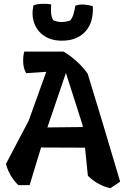

<svg xmlns="http://www.w3.org/2000/svg" viewBox="-20 -969 662 1005"><path d="M304 -756Q250 -756 212.5 -780.5Q175 -805 159.5 -847Q144 -889 155 -941Q173 -948 200.5 -949Q228 -950 248 -946Q246 -920 247.5 -900Q249 -880 259 -863Q300 -845 348 -862Q360 -878 365.5 -897.5Q371 -917 374 -939Q394 -947 421 -945Q448 -943 466 -936Q470 -850 426 -803Q382 -756 304 -756ZM280 -841 273 -847Q277 -843 280 -841ZM516 -330 609 -18 558 16Q530 11 498 -6Q466 -23 440 -49L425 -196L195 -197L135 0H76Q55 -20 38 -47.5Q21 -75 11 -111L130 -337L222 -593L117 -586Q103 -610 101.5 -642Q100 -674 107 -699H312Q331 -689 354.5 -670.5Q378 -652 400.5 -629.5Q423 -607 439 -583ZM228 -302 413 -304 412 -315 325 -587Z"/></svg>

Font: Langar
Style: Regular
Weight: 400
Designer: Alessia Mazzarella
Foundry: Typeland
Version: Version 1.001; ttfautohint (v1.8.3)